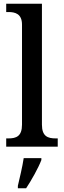

<svg xmlns="http://www.w3.org/2000/svg" viewBox="-20 -780 340 1021"><path d="M13 0H287V-44H276C234 -44 203 -55 203 -117V-760H13V-716H25C60 -716 97 -707 97 -649V-117C97 -55 66 -44 25 -44H13ZM75 208V221H119C147 179 184 113 200 71V61H106C99 108 85 165 75 208Z"/></svg>

Font: Noto Serif Ethiopic SemiCondensed Medium
Style: Regular
Weight: 500
Width: 4
Designer: Monotype Design Team
Foundry: Monotype Imaging Inc.
Version: Version 2.102